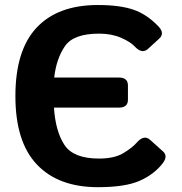

<svg xmlns="http://www.w3.org/2000/svg" viewBox="-20 -737 732 773"><path d="M634.3 -78.6Q599.6 -34.2 541.5 -8.8Q483.4 16.6 374 16.6Q215.3 16.6 128.7 -74.5Q42 -165.5 42 -350.1Q42 -534.7 127.4 -625.7Q212.9 -716.8 374 -716.8Q461.9 -716.8 516.6 -698.2Q571.3 -679.7 618.2 -630.4Q644.5 -602.5 620.6 -581.1L576.2 -540.5Q551.8 -518.1 522.5 -549.8Q504.9 -568.8 466.8 -585.2Q428.7 -601.6 378.9 -601.6Q276.4 -601.6 241.7 -551.5Q207 -501.5 198.2 -424.8H458.5Q495.1 -424.8 495.1 -393.1V-335.4Q495.1 -303.7 458.5 -303.7H197.3Q203.6 -207 240 -152.8Q276.4 -98.6 378.9 -98.6Q440.4 -98.6 476.8 -120.6Q513.2 -142.6 530.8 -163.1Q559.6 -195.8 584 -174.3L636.2 -127.4Q657.7 -108.4 634.3 -78.6Z"/></svg>

Font: Istok
Style: Bold
Weight: 700
Designer: Andrey V. Panov
Foundry: Andrey V. Panov
Version: Version 1.0.1